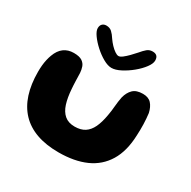

<svg xmlns="http://www.w3.org/2000/svg" viewBox="-159 -828 1008 1015"><g transform="rotate(30 345.0 -320.5)"><path d="M325 35Q248 35 190.5 14.5Q133 -6 94.8 -46.2Q56.5 -86.5 37.5 -145.2Q18.5 -204 18.5 -280Q18.5 -300 20.2 -319Q22 -338 26 -355.5Q30 -373 35.5 -387.5Q49 -424.5 73.8 -442.8Q98.5 -461 133.5 -461Q168 -461 184.8 -449.5Q201.5 -438 207.2 -420.8Q213 -403.5 214 -386.5Q214.5 -375.5 214.8 -363Q215 -350.5 215.5 -337.8Q216 -325 216.5 -313Q217 -301 218 -291Q221.5 -239.5 233.2 -202.5Q245 -165.5 268.5 -145.5Q292 -125.5 330.5 -125.5Q367.5 -125.5 391.8 -141.2Q416 -157 430.8 -188.2Q445.5 -219.5 453.5 -266Q456.5 -281 458.2 -295.8Q460 -310.5 461.2 -325Q462.5 -339.5 464.5 -354.5Q466.5 -369.5 469.5 -384Q478 -417 498.2 -436.8Q518.5 -456.5 558 -456.5Q592 -456.5 609.8 -437Q627.5 -417.5 635 -384Q637 -368.5 638.2 -351.8Q639.5 -335 640 -318Q640.5 -301 640.2 -283.5Q640 -266 639 -249Q635.5 -152 597 -89Q558.5 -26 489.8 4.5Q421 35 325 35ZM343.5 -491.5Q321.5 -491.5 293 -507.5Q264.5 -523.5 238 -547.5Q211.5 -571.5 194 -596Q176.5 -620.5 176.5 -637.5Q176.5 -654.5 185.8 -663.5Q195 -672.5 210 -672.5Q231 -672.5 244.2 -660.2Q257.5 -648 271.5 -626Q281.5 -611.5 295 -597.2Q308.5 -583 322 -573.8Q335.5 -564.5 345 -564.5Q354.5 -564.5 368.5 -575.2Q382.5 -586 398 -601.8Q413.5 -617.5 426 -632Q443.5 -653 457.2 -664.5Q471 -676 490.5 -676Q525.5 -676 525.5 -640.5Q525.5 -622 506.8 -596.8Q488 -571.5 458.8 -547.5Q429.5 -523.5 398.5 -507.5Q367.5 -491.5 343.5 -491.5Z"/></g></svg>

Font: Gluten SemiBold
Style: Regular
Weight: 600
Designer: Tyler Finck
Foundry: Etcetera Type Company
Version: Version 1.300